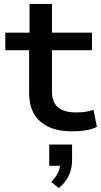

<svg xmlns="http://www.w3.org/2000/svg" viewBox="-20 -658 512 975"><path d="M346 9Q242 9 185 -40.5Q128 -90 128 -185V-403H7V-492H130V-638H244V-492H447V-403H244V-194Q244 -138 275 -112.5Q306 -87 367 -87Q391 -87 412.5 -90Q434 -93 455 -100L472 -14Q449 -2 416.5 3.5Q384 9 346 9ZM279 297 240 266Q265 240 275.5 217Q286 194 286 167L308 184H230V76H346V155Q346 198 330 232.5Q314 267 279 297Z"/></svg>

Font: Nunito Sans 10pt Expanded SemiBold
Style: Regular
Weight: 600
Width: 7
Designer: Vernon Adams
Foundry: Vernon Adams
Version: Version 3.101;gftools[0.9.27]